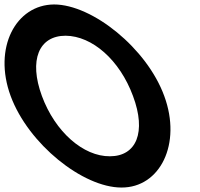

<svg xmlns="http://www.w3.org/2000/svg" viewBox="-172 -790 894 860"><path d="M-124.3 -360C-203.9 -576 -101.1 -769 70.2 -770C241.1 -770 485.8 -574 563.7 -360C643 -145 544.7 51 371.8 50C199.2 50 -45 -145 -124.3 -360ZM15.7 -360C75.1 -199 201.5 -89 320.2 -90C439.2 -90 484.5 -198 423.7 -360C364.4 -521 241.2 -629 121.9 -630C2 -630 -43.6 -521 15.7 -360Z"/></svg>

Font: Nordica Plus
Style: NordicaClassicRgCondOpObl
Weight: 500
Version: Version 1.01